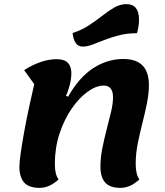

<svg xmlns="http://www.w3.org/2000/svg" viewBox="-20 -886 798 931"><path d="M172 25Q120 25 97 -1Q74 -27 74 -78Q74 -100 80.5 -145Q87 -190 97.5 -248Q108 -306 121 -366Q134 -426 146 -478L97 -546Q132 -569 173.5 -584Q215 -599 255 -599Q292 -599 309 -581.5Q326 -564 326 -531Q326 -505 318.5 -475Q311 -445 300 -422L310 -417Q365 -513 433.5 -556.5Q502 -600 578 -600Q702 -600 702 -474Q702 -432 692.5 -385Q683 -338 670.5 -289Q658 -240 648 -190.5Q638 -141 638 -92Q638 -40 656 -16Q612 25 564 25Q513 25 490 -1Q467 -27 467 -78Q467 -120 476 -166Q485 -212 497 -257.5Q509 -303 518.5 -343.5Q528 -384 528 -414Q528 -471 483 -471Q446 -471 404.5 -441Q363 -411 327 -358.5Q291 -306 268.5 -237.5Q246 -169 246 -92Q246 -39 264 -16Q220 25 172 25ZM381 -660Q339 -660 332 -726Q376 -740 411 -763Q446 -786 476.5 -810Q507 -834 535 -850Q563 -866 593 -866Q654 -866 654 -791Q654 -757 644 -725Q597 -725 558 -715Q519 -705 487 -692.5Q455 -680 429 -670Q403 -660 381 -660Z"/></svg>

Font: Lemonada SemiBold
Style: Regular
Weight: 600
Designer: Mohamed Gaber (Arabic), Eduardo Tunni (Latin)
Foundry: Kief Type Foundry
Version: Version 4.005; ttfautohint (v1.8.3)